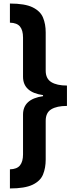

<svg xmlns="http://www.w3.org/2000/svg" viewBox="-20 -886 423 1084"><path d="M36 -866Q121 -866 164.5 -844.5Q208 -823 223 -786.5Q238 -750 238 -703V-487Q238 -442 269.5 -422.5Q301 -403 358 -403V-288Q301 -288 269.5 -269Q238 -250 238 -204V15Q238 62 223 99Q208 136 164 157Q120 178 36 178V70Q76 69 93 47.5Q110 26 110 -14V-239Q110 -327 223 -343V-349Q110 -365 110 -453V-674Q110 -715 93 -736Q76 -757 36 -758Z"/></svg>

Font: Noto Sans Malayalam UI SemiCondensed
Style: Bold
Weight: 700
Width: 4
Designer: Jelle Bosma - Monotype Design Team
Foundry: Monotype Imaging Inc.
Version: Version 2.104; ttfautohint (v1.8.4.7-5d5b)